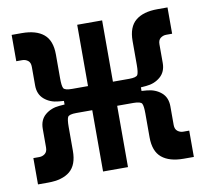

<svg xmlns="http://www.w3.org/2000/svg" viewBox="-64 -592 715 667"><g transform="rotate(-10 293.0 -258.5)"><path d="M18.1 4.9V-87.9H39.1Q50.3 -87.9 59.1 -94.7Q67.9 -101.6 67.9 -116.7V-182.1Q67.9 -213.9 88.4 -231.2Q108.9 -248.5 138.7 -251L157.2 -252.4V-265.1L138.7 -266.6Q108.9 -269 88.4 -286.6Q67.9 -304.2 67.9 -335.4V-400.9Q67.9 -416.5 59.1 -423.1Q50.3 -429.7 39.1 -429.7H18.1V-522.5H53.7Q104.5 -522.5 131.1 -500.2Q157.7 -478 157.7 -428.7V-345.7Q157.7 -345.2 157.7 -344.2Q157.7 -318.4 162.1 -309.8Q166.5 -301.3 192.4 -301.3H248.5V-517.6H336.4V-301.3H393.6Q419.4 -301.3 423.8 -309.8Q428.2 -318.4 428.2 -344.2Q428.2 -345.2 428.2 -345.7V-428.7Q428.2 -478 455.1 -500.2Q481.9 -522.5 532.2 -522.5H567.9V-429.7H546.9Q536.1 -429.7 527.1 -423.1Q518.1 -416.5 518.1 -400.9V-335.4Q518.1 -304.2 497.6 -286.6Q477.1 -269 447.3 -266.6L428.7 -265.1V-252.4L447.3 -251Q477.1 -248.5 497.6 -231.2Q518.1 -213.9 518.1 -182.1V-116.7Q518.1 -101.6 527.1 -94.7Q536.1 -87.9 546.9 -87.9H567.9V4.9H532.2Q481.9 4.9 455.1 -17.3Q428.2 -39.6 428.2 -88.9V-171.9Q428.2 -172.4 428.2 -173.3Q428.2 -199.2 423.8 -207.8Q419.4 -216.3 393.6 -216.3H336.4V0H248.5V-216.3H192.4Q166.5 -216.3 162.1 -207.8Q157.7 -199.2 157.7 -173.3Q157.7 -172.4 157.7 -171.9V-88.9Q157.7 -39.6 131.1 -17.3Q104.5 4.9 53.7 4.9Z"/></g></svg>

Font: Cascadia Code NF
Style: Regular
Weight: 400
Monospace: yes
Designer: Aaron Bell
Foundry: Saja Typeworks
Version: Version 2404.023; ttfautohint (v1.8.4)